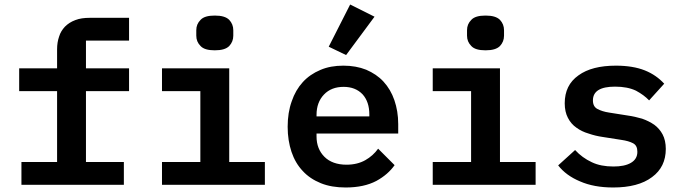

<svg xmlns="http://www.w3.org/2000/svg" viewBox="-20 -819 3040 851"><path d="M75 0C75 0 529 0 529 0C529 0 529 -101 529 -101C529 -101 361 -101 361 -101C361 -101 361 -415 361 -415C361 -415 552 -415 552 -415C552 -415 552 -516 552 -516C552 -516 361 -516 361 -516C361 -516 361 -639 361 -639C361 -639 552 -639 552 -639C552 -639 552 -740 552 -740C552 -740 378 -740 378 -740C378 -740 378 -740 378 -740C353 -740 332 -737 314 -730C295 -723 280 -713 268 -701C256 -688 247 -674 242 -657C236 -640 233 -621 233 -600C233 -600 233 -516 233 -516C233 -516 65 -516 65 -516C65 -516 65 -415 65 -415C65 -415 233 -415 233 -415C233 -415 233 -101 233 -101C233 -101 75 -101 75 -101C75 -101 75 0 75 0Z M932 -596C962 -596 983 -602 996 -615C1008 -628 1014 -643 1014 -661C1014 -661 1014 -685 1014 -685C1014 -685 1014 -685 1014 -685C1014 -703 1008 -718 996 -731C983 -744 962 -750 932 -750C932 -750 932 -750 932 -750C902 -750 881 -744 869 -731C856 -718 850 -703 850 -685C850 -685 850 -661 850 -661C850 -661 850 -661 850 -661C850 -643 856 -628 869 -615C881 -602 902 -596 932 -596C932 -596 932 -596 932 -596ZM698 0C698 0 1154 0 1154 0C1154 0 1154 -101 1154 -101C1154 -101 996 -101 996 -101C996 -101 996 -516 996 -516C996 -516 698 -516 698 -516C698 -516 698 -415 698 -415C698 -415 868 -415 868 -415C868 -415 868 -101 868 -101C868 -101 698 -101 698 -101C698 -101 698 0 698 0Z M1640 -745C1640 -745 1532 -799 1532 -799C1532 -799 1437 -612 1437 -612C1437 -612 1514 -575 1514 -575C1514 -575 1640 -745 1640 -745ZM1512 12C1567 12 1612 2 1648 -17C1683 -36 1710 -60 1729 -87C1729 -87 1656 -160 1656 -160C1656 -160 1656 -160 1656 -160C1641 -139 1622 -122 1599 -109C1576 -96 1548 -89 1516 -89C1516 -89 1516 -89 1516 -89C1474 -89 1441 -101 1418 -124C1395 -147 1383 -177 1383 -214C1383 -214 1383 -227 1383 -227C1383 -227 1745 -227 1745 -227C1745 -227 1745 -269 1745 -269C1745 -269 1745 -269 1745 -269C1745 -308 1739 -343 1728 -375C1717 -407 1701 -434 1680 -457C1659 -480 1633 -497 1603 -510C1573 -522 1539 -528 1502 -528C1502 -528 1502 -528 1502 -528C1464 -528 1430 -522 1400 -509C1369 -496 1343 -478 1322 -455C1301 -432 1284 -403 1273 -370C1261 -337 1255 -299 1255 -257C1255 -257 1255 -257 1255 -257C1255 -216 1261 -179 1272 -146C1283 -113 1300 -84 1322 -61C1343 -38 1370 -20 1402 -7C1434 6 1471 12 1512 12C1512 12 1512 12 1512 12ZM1503 -434C1538 -434 1566 -423 1587 -401C1607 -379 1617 -349 1617 -312C1617 -312 1617 -303 1617 -303C1617 -303 1383 -303 1383 -303C1383 -303 1383 -310 1383 -310C1383 -310 1383 -310 1383 -310C1383 -347 1394 -377 1416 -400C1438 -423 1467 -434 1503 -434C1503 -434 1503 -434 1503 -434Z M2132 -596C2162 -596 2183 -602 2196 -615C2208 -628 2214 -643 2214 -661C2214 -661 2214 -685 2214 -685C2214 -685 2214 -685 2214 -685C2214 -703 2208 -718 2196 -731C2183 -744 2162 -750 2132 -750C2132 -750 2132 -750 2132 -750C2102 -750 2081 -744 2069 -731C2056 -718 2050 -703 2050 -685C2050 -685 2050 -661 2050 -661C2050 -661 2050 -661 2050 -661C2050 -643 2056 -628 2069 -615C2081 -602 2102 -596 2132 -596C2132 -596 2132 -596 2132 -596ZM1898 0C1898 0 2354 0 2354 0C2354 0 2354 -101 2354 -101C2354 -101 2196 -101 2196 -101C2196 -101 2196 -516 2196 -516C2196 -516 1898 -516 1898 -516C1898 -516 1898 -415 1898 -415C1898 -415 2068 -415 2068 -415C2068 -415 2068 -101 2068 -101C2068 -101 1898 -101 1898 -101C1898 -101 1898 0 1898 0Z M2698 12C2771 12 2829 -3 2870 -34C2911 -64 2931 -106 2931 -159C2931 -159 2931 -159 2931 -159C2931 -184 2926 -206 2917 -223C2908 -240 2895 -255 2880 -266C2864 -277 2846 -286 2826 -293C2805 -299 2784 -304 2762 -307C2762 -307 2680 -320 2680 -320C2680 -320 2680 -320 2680 -320C2659 -323 2641 -329 2628 -336C2615 -343 2608 -355 2608 -374C2608 -374 2608 -374 2608 -374C2608 -415 2641 -435 2706 -435C2706 -435 2706 -435 2706 -435C2743 -435 2774 -429 2799 -417C2823 -404 2842 -390 2857 -374C2857 -374 2924 -448 2924 -448C2924 -448 2924 -448 2924 -448C2901 -473 2873 -493 2838 -507C2803 -521 2760 -528 2710 -528C2710 -528 2710 -528 2710 -528C2639 -528 2584 -514 2544 -485C2503 -456 2483 -415 2483 -361C2483 -361 2483 -361 2483 -361C2483 -336 2488 -314 2497 -297C2506 -279 2519 -264 2535 -253C2550 -242 2568 -233 2589 -227C2609 -220 2630 -215 2651 -212C2651 -212 2734 -199 2734 -199C2734 -199 2734 -199 2734 -199C2755 -196 2773 -191 2786 -184C2799 -177 2805 -165 2805 -146C2805 -146 2805 -146 2805 -146C2805 -124 2795 -108 2776 -97C2757 -86 2731 -81 2699 -81C2699 -81 2699 -81 2699 -81C2662 -81 2630 -87 2603 -100C2575 -113 2550 -131 2529 -154C2529 -154 2454 -86 2454 -86C2454 -86 2454 -86 2454 -86C2477 -56 2510 -32 2551 -15C2592 3 2641 12 2698 12C2698 12 2698 12 2698 12Z"/></svg>

Font: IBM Plex Mono Mod
Style: SemiBold
Weight: 500
Designer: Mike Abbink, Paul van der Laan, Pieter van Rosmalen
Foundry: Bold Monday
Version: ""